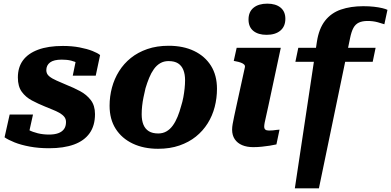

<svg xmlns="http://www.w3.org/2000/svg" viewBox="-20 -802 2145 1053"><path d="M249 11Q192 11 143.5 2Q95 -7 60 -21Q25 -35 5 -49L33 -174H161L132 -43Q112 -50 104.5 -62.5Q97 -75 97.5 -88Q98 -101 105 -111Q117 -100 138 -89Q159 -78 187.5 -71Q216 -64 249 -64Q279 -64 299.5 -71.5Q320 -79 331 -94Q342 -109 342 -133Q342 -150 332 -162Q322 -174 305 -183.5Q288 -193 267.5 -201Q247 -209 226 -218Q189 -233 155 -251Q121 -269 99.5 -298.5Q78 -328 78 -377Q78 -433 106 -471Q134 -509 189 -529.5Q244 -550 325 -550Q375 -550 416.5 -542Q458 -534 487 -522.5Q516 -511 529 -500L505 -387H379L400 -489Q413 -490 422.5 -480.5Q432 -471 436 -458.5Q440 -446 433 -435Q423 -446 407.5 -455Q392 -464 370 -469.5Q348 -475 319 -475Q275 -475 254.5 -459.5Q234 -444 234 -417Q234 -397 249.5 -384Q265 -371 290.5 -360Q316 -349 346 -336Q384 -321 419.5 -302Q455 -283 478 -253Q501 -223 501 -176Q501 -113 471.5 -71.5Q442 -30 386 -9.5Q330 11 249 11Z M973 -219Q981 -244 985.5 -268.5Q990 -293 992.5 -317Q995 -341 995 -362Q995 -395 985.5 -418.5Q976 -442 956.5 -454.5Q937 -467 904 -467Q879 -467 859 -455.5Q839 -444 824 -423Q809 -402 798 -375Q787 -348 778 -318Q772 -293 767 -268.5Q762 -244 759.5 -220.5Q757 -197 757 -175Q757 -142 766.5 -118.5Q776 -95 796 -82.5Q816 -70 848 -70Q873 -70 893 -81.5Q913 -93 928 -114Q943 -135 954 -162Q965 -189 973 -219ZM581 -222Q581 -273 594 -321.5Q607 -370 633 -411.5Q659 -453 697.5 -484Q736 -515 788 -533Q840 -551 905 -551Q985 -551 1044.5 -522.5Q1104 -494 1137 -441.5Q1170 -389 1170 -315Q1170 -264 1157.5 -215.5Q1145 -167 1119 -125.5Q1093 -84 1054.5 -53Q1016 -22 964 -4Q912 14 847 14Q768 14 708 -14.5Q648 -43 614.5 -95.5Q581 -148 581 -222Z M1253 -91Q1253 -105 1256 -122Q1259 -139 1264.5 -165Q1270 -191 1279 -232L1323 -433Q1325 -442 1319 -448Q1313 -454 1301 -458.5Q1289 -463 1272 -466L1262 -468L1278 -540H1520L1452 -222Q1445 -188 1439.5 -165.5Q1434 -143 1431.5 -129Q1429 -115 1429 -108Q1429 -96 1435.5 -91Q1442 -86 1456 -86Q1467 -86 1477 -87Q1487 -88 1496.5 -89.5Q1506 -91 1513 -91L1496 -10Q1479 -6 1459 -3Q1439 0 1416 2.5Q1393 5 1369 5Q1334 5 1308 -6Q1282 -17 1267.5 -38.5Q1253 -60 1253 -91ZM1343 -695Q1343 -737 1370.5 -759.5Q1398 -782 1446 -782Q1492 -782 1518.5 -760.5Q1545 -739 1545 -699Q1545 -657 1517.5 -634Q1490 -611 1442 -611Q1396 -611 1369.5 -632.5Q1343 -654 1343 -695Z M1616 -540H2040L2024 -463H1600ZM1996 -687Q1967 -687 1948 -678Q1929 -669 1918 -648.5Q1907 -628 1900 -593L1729 231H1597L1718 -573Q1729 -645 1762.5 -688Q1796 -731 1849.5 -749.5Q1903 -768 1972 -768Q2005 -768 2031 -765Q2057 -762 2076 -757.5Q2095 -753 2105 -748L2088 -669Q2077 -673 2051.5 -680Q2026 -687 1996 -687Z"/></svg>

Font: Roboto Serif 20pt
Style: Bold Italic
Weight: 700
Italic angle: -10°
Version: Version 1.007